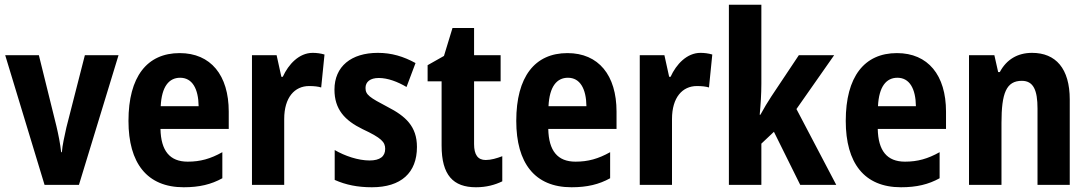

<svg xmlns="http://www.w3.org/2000/svg" viewBox="-20 -780 4592 810"><path d="M168 0H313L480 -547H338L260 -242C252 -205 243 -167 241 -138H238C234 -175 226 -214 218 -248L144 -547H2Z M738 -556C600 -556 522 -456 522 -270C522 -92 600 10 755 10C821 10 871 -2 918 -28V-138C868 -110 825 -98 772 -98C696 -98 659 -144 657 -236H945V-309C945 -463 869 -556 738 -556ZM740 -452C791 -452 817 -406 818 -332H658C662 -415 693 -452 740 -452Z M1299 -557C1242 -557 1197 -509 1173 -456H1167L1147 -547H1043V0H1179V-278C1179 -369 1223 -417 1284 -417C1306 -417 1322 -415 1335 -411L1349 -550C1332 -555 1315 -557 1299 -557Z M1739 -160C1739 -247 1691 -290 1615 -329C1539 -369 1522 -380 1522 -409C1522 -435 1542 -451 1578 -451C1616 -451 1658 -435 1695 -413L1733 -514C1682 -542 1632 -557 1574 -557C1462 -557 1391 -500 1391 -402C1391 -319 1434 -272 1510 -235C1589 -198 1605 -181 1605 -152C1605 -120 1583 -103 1539 -103C1491 -103 1435 -122 1392 -147V-21C1439 0 1489 10 1549 10C1672 10 1739 -51 1739 -160Z M2029 -105C1996 -105 1980 -127 1980 -172V-437H2092V-547H1980V-662H1889L1853 -544L1784 -505V-437H1843V-166C1843 -41 1892 10 1988 10C2032 10 2068 0 2099 -15V-121C2075 -112 2052 -105 2029 -105Z M2374 -556C2236 -556 2158 -456 2158 -270C2158 -92 2236 10 2391 10C2457 10 2507 -2 2554 -28V-138C2504 -110 2461 -98 2408 -98C2332 -98 2295 -144 2293 -236H2581V-309C2581 -463 2505 -556 2374 -556ZM2376 -452C2427 -452 2453 -406 2454 -332H2294C2298 -415 2329 -452 2376 -452Z M2935 -557C2878 -557 2833 -509 2809 -456H2803L2783 -547H2679V0H2815V-278C2815 -369 2859 -417 2920 -417C2942 -417 2958 -415 2971 -411L2985 -550C2968 -555 2951 -557 2935 -557Z M3192 -427V-760H3055V0H3192V-174L3245 -224L3356 0H3508L3340 -320L3499 -547H3350L3234 -373C3220 -352 3202 -322 3188 -296H3185C3189 -338 3192 -384 3192 -427Z M3764 -556C3626 -556 3548 -456 3548 -270C3548 -92 3626 10 3781 10C3847 10 3897 -2 3944 -28V-138C3894 -110 3851 -98 3798 -98C3722 -98 3685 -144 3683 -236H3971V-309C3971 -463 3895 -556 3764 -556ZM3766 -452C3817 -452 3843 -406 3844 -332H3684C3688 -415 3719 -452 3766 -452Z M4334 -557C4273 -557 4226 -529 4198 -476H4191L4175 -547H4068V0H4205V-261C4205 -387 4225 -439 4291 -439C4340 -439 4357 -399 4357 -322V0H4493V-360C4493 -491 4434 -557 4334 -557Z"/></svg>

Font: Noto Sans Lao UI Cond
Style: Bold
Weight: 700
Width: 3
Designer: Monotype Design Team
Foundry: Monotype Imaging Inc.
Version: Version 2.000